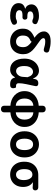

<svg xmlns="http://www.w3.org/2000/svg" viewBox="1412 -2264 1053 3917"><g transform="rotate(90 1938.5 -305.5)"><path d="M299 14Q228 14 170 -5.5Q112 -25 78 -63.5Q44 -102 44 -158Q44 -216 75 -247.5Q106 -279 155 -292V-297Q112 -311 90.5 -346Q69 -381 69 -416Q69 -470 101 -505Q133 -540 186.5 -557Q240 -574 302 -574Q352 -574 381.5 -565Q411 -556 444 -541Q466 -531 471.5 -510Q477 -489 464 -467Q452 -446 431.5 -441Q411 -436 388 -443Q369 -451 356 -455.5Q343 -460 309 -460Q266 -460 239 -443.5Q212 -427 212 -396Q212 -337 305 -337Q313 -337 319 -337Q325 -337 329 -337Q352 -339 366.5 -325Q381 -311 381 -286Q381 -263 366.5 -249.5Q352 -236 329 -237Q323 -238 310 -238Q297 -238 287 -238Q237 -238 212.5 -223Q188 -208 188 -173Q188 -138 220.5 -119Q253 -100 314 -100Q343 -100 359.5 -104.5Q376 -109 398 -120Q421 -128 442 -124.5Q463 -121 476 -100Q489 -78 484.5 -56.5Q480 -35 458 -24Q432 -10 409.5 -1.5Q387 7 361.5 10.5Q336 14 299 14Z M824 14Q755 14 696 -16.5Q637 -47 601 -105Q565 -163 565 -243Q565 -312 588.5 -356Q612 -400 652 -429Q692 -458 740 -478L751 -482Q717 -506 687.5 -535Q658 -564 639.5 -599Q621 -634 621 -678Q621 -732 669.5 -772Q718 -812 821 -812Q879 -812 920 -804.5Q961 -797 1011 -783Q1036 -777 1046.5 -757Q1057 -737 1049 -711Q1042 -687 1022.5 -677Q1003 -667 978 -674Q932 -688 897.5 -695Q863 -702 820 -702Q787 -702 772.5 -691.5Q758 -681 758 -665Q758 -642 780.5 -619.5Q803 -597 839.5 -572Q876 -547 918 -516Q968 -480 1005.5 -443Q1043 -406 1064.5 -360Q1086 -314 1086 -252Q1086 -173 1054.5 -113Q1023 -53 964.5 -19.5Q906 14 824 14ZM831 -426Q828 -411 806 -399Q775 -386 752 -368Q729 -350 717 -321Q705 -292 705 -245Q705 -178 742 -142Q779 -106 828 -106Q881 -106 911.5 -142.5Q942 -179 942 -252Q942 -311 910.5 -351.5Q879 -392 831 -426Z M1398 14Q1298 14 1237 -62.5Q1176 -139 1176 -276Q1176 -370 1211 -436.5Q1246 -503 1302.5 -538.5Q1359 -574 1423 -574Q1472 -574 1514 -545.5Q1556 -517 1582 -452H1586L1594 -496Q1599 -525 1620 -542.5Q1641 -560 1670 -560H1686Q1715 -560 1729 -543Q1743 -526 1736 -497Q1716 -405 1697 -315.5Q1678 -226 1678 -159Q1678 -130 1693.5 -118Q1709 -106 1732 -106Q1737 -106 1738 -106Q1739 -106 1741 -106Q1754 -108 1763.5 -102.5Q1773 -97 1774 -83L1779 -58Q1783 -34 1771.5 -13Q1760 8 1736 11Q1732 12 1723 13Q1714 14 1697 14Q1642 14 1607.5 -9Q1573 -32 1563 -85H1558Q1500 14 1398 14ZM1432 -107Q1460 -107 1485.5 -125Q1511 -143 1528.5 -174Q1546 -205 1548 -242L1555 -341Q1536 -402 1507.5 -427.5Q1479 -453 1444 -453Q1415 -453 1388 -434Q1361 -415 1344 -376.5Q1327 -338 1327 -277Q1327 -191 1355 -149Q1383 -107 1432 -107Z M2137 -101V-459Q2072 -456 2031 -409.5Q1990 -363 1990 -280Q1990 -197 2031 -150.5Q2072 -104 2137 -101ZM2202 201Q2173 201 2155 183Q2137 165 2137 137V9Q2079 6 2025.5 -14Q1972 -34 1930 -71Q1888 -108 1863.5 -160.5Q1839 -213 1839 -280Q1839 -347 1863.5 -399.5Q1888 -452 1930 -489Q1972 -526 2025.5 -546Q2079 -566 2137 -569V-647Q2137 -676 2155 -693.5Q2173 -711 2202 -711H2207Q2236 -711 2254 -693.5Q2272 -676 2272 -647V-569Q2351 -565 2418.5 -531Q2486 -497 2528 -433.5Q2570 -370 2570 -280Q2570 -212 2545.5 -159.5Q2521 -107 2479 -70.5Q2437 -34 2383.5 -14Q2330 6 2272 9V137Q2272 165 2254 183Q2236 201 2207 201ZM2272 -459V-101Q2337 -104 2378.5 -150.5Q2420 -197 2420 -280Q2420 -364 2379.5 -410Q2339 -456 2272 -459Z M2925 14Q2854 14 2793 -20.5Q2732 -55 2695 -121Q2658 -187 2658 -280Q2658 -373 2695 -438.5Q2732 -504 2793 -539Q2854 -574 2925 -574Q2996 -574 3057 -539Q3118 -504 3155 -438.5Q3192 -373 3192 -280Q3192 -187 3155 -121Q3118 -55 3057 -20.5Q2996 14 2925 14ZM2925 -106Q2984 -106 3013 -153.5Q3042 -201 3042 -280Q3042 -359 3013 -406.5Q2984 -454 2925 -454Q2867 -454 2838 -406.5Q2809 -359 2809 -280Q2809 -200 2838 -153Q2867 -106 2925 -106Z M3540 14Q3468 14 3409 -19Q3350 -52 3314.5 -116.5Q3279 -181 3279 -273Q3279 -371 3317 -434.5Q3355 -498 3416.5 -529Q3478 -560 3547 -560H3803Q3830 -560 3847 -543Q3864 -526 3864 -499Q3864 -472 3847 -457.5Q3830 -443 3803 -445Q3787 -447 3774.5 -447.5Q3762 -448 3746 -449Q3730 -450 3700 -450V-446Q3744 -420 3769 -369.5Q3794 -319 3794 -251Q3794 -169 3761 -109.5Q3728 -50 3671 -18Q3614 14 3540 14ZM3542 -106Q3593 -106 3623.5 -148Q3654 -190 3654 -266Q3654 -314 3641 -353.5Q3628 -393 3603 -416.5Q3578 -440 3542 -440Q3492 -440 3461 -400.5Q3430 -361 3430 -273Q3430 -194 3460.5 -150Q3491 -106 3542 -106Z"/></g></svg>

Font: Chiron GoRound TC
Style: Bold
Weight: 700
Designer: Ryoko NISHIZUKA 西塚涼子 (kana, bopomofo & ideographs); Paul D. Hunt (Latin, Greek & Cyrillic); Sandoll Communications 산돌커뮤니
Foundry: Adobe
Version: Version 1.000;hotconv 1.1.1;makeotfexe 2.6.0